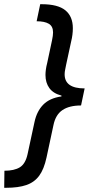

<svg xmlns="http://www.w3.org/2000/svg" viewBox="-68 -734 431 912"><path d="M-47 77Q0 77 26.5 60.5Q53 44 63 -2L96 -155Q107 -206 137.5 -237Q168 -268 224 -276V-280Q185 -290 166.5 -315.5Q148 -341 148 -378Q148 -390 150 -404.5Q152 -419 156 -434L179 -542Q184 -565 184 -580Q184 -609 164 -621Q144 -633 106 -633L123 -714H130Q207 -714 242.5 -685Q278 -656 278 -600Q278 -585 276 -569Q274 -553 270 -537L246 -426Q244 -414 241.5 -403Q239 -392 239 -381Q239 -314 334 -314L317 -233Q261 -233 228.5 -211Q196 -189 186 -140L153 14Q141 70 118 101Q95 132 57 145Q19 158 -39 158H-48Z"/></svg>

Font: Noto Sans SemiCondensed Medium
Style: Italic
Weight: 500
Width: 4
Italic angle: -12°
Designer: Monotype Design Team
Foundry: Monotype Imaging Inc.
Version: Version 2.013; ttfautohint (v1.8.4.7-5d5b)